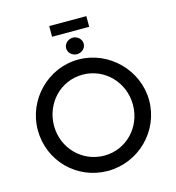

<svg xmlns="http://www.w3.org/2000/svg" viewBox="-139 -1107 1134 1234"><g transform="rotate(-15 428.0 -490.5)"><path d="M302 -989V-918H549V-989ZM370 -823C370 -790 399 -768 429 -768C458 -768 487 -790 487 -823C487 -854 458 -878 429 -878C399 -878 370 -854 370 -823ZM58 -362C58 -154 223 8 427 8C630 8 799 -157 799 -362C799 -563 630 -733 427 -733C223 -733 58 -563 58 -362ZM166 -361C166 -510 279 -632 428 -632C574 -632 691 -512 691 -362C691 -212 576 -93 430 -93C282 -93 166 -213 166 -361Z"/></g></svg>

Font: Reem Kufi
Style: Regular
Weight: 400
Designer: Khaled Hosny
Version: Version 0.007